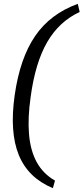

<svg xmlns="http://www.w3.org/2000/svg" viewBox="-20 -811 433 995"><path d="M383 -791 393 -749Q287 -700 225 -593.5Q163 -487 139 -310Q123 -199 130.5 -114Q138 -29 171 30.5Q204 90 265 125L254 164Q126 111 77.5 -7.5Q29 -126 56 -317Q83 -508 161.5 -623.5Q240 -739 383 -791Z"/></svg>

Font: Exo 2
Style: Italic
Weight: 400
Italic angle: -8°
Designer: Natanael Gama
Foundry: Natanael Gama
Version: Version 2.010